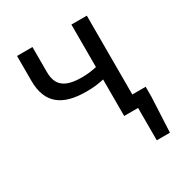

<svg xmlns="http://www.w3.org/2000/svg" viewBox="-157 -599 834 884"><g transform="rotate(-30 260.0 -157.0)"><path d="M422 172H492L501 -15V-67H430V-486H348V-260C320 -254 298 -251 269 -251C180 -251 141 -281 141 -353V-486H59V-353C59 -232 130 -184 253 -184C296 -184 314 -187 348 -194V0H422Z"/></g></svg>

Font: Giro Sans Regular
Style: Regular
Weight: 400
Designer: Paul D. Hunt
Foundry: Adobe Systems Incorporated
Version: Version 1.000;PS 1.0;hotconv 1.0.88;makeotf.lib2.5.647800